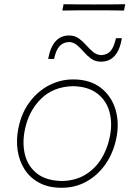

<svg xmlns="http://www.w3.org/2000/svg" viewBox="-20 -880 637 909"><path d="M272 9Q210.5 9 166.5 -14.2Q122.5 -37.5 96.8 -77.5Q71 -117.5 63.5 -168Q56 -218.5 67 -273Q82 -346.5 121.2 -398.2Q160.5 -450 214 -477Q267.5 -504 326 -504Q406 -504 457 -464.5Q508 -425 527 -360.8Q546 -296.5 530 -222Q515.5 -154 479 -102Q442.5 -50 389.5 -20.5Q336.5 9 272 9ZM274 -23Q336.5 -24.5 382.5 -52Q428.5 -79.5 457.8 -125.2Q487 -171 499 -228Q513.5 -296 498.2 -350.8Q483 -405.5 439.5 -438Q396 -470.5 326 -472Q233 -470 174.5 -412.5Q116 -355 98 -267Q84.5 -202.5 98.2 -147.5Q112 -92.5 155.2 -58.5Q198.5 -24.5 274 -23ZM458 -588Q431 -588 412 -601.8Q393 -615.5 377.2 -633.8Q361.5 -652 344.8 -666.2Q328 -680.5 306 -681Q278.5 -679.5 261.8 -661.2Q245 -643 236 -601H208Q228 -712 307 -712Q334 -712 353 -698.2Q372 -684.5 388 -666.2Q404 -648 420.8 -634Q437.5 -620 460 -619Q488 -620.5 503.8 -638.8Q519.5 -657 529 -699H557Q538.5 -588 458 -588ZM275 -830 281 -860Q314 -859.5 350.8 -859.2Q387.5 -859 427 -859Q467 -859 503.5 -859.2Q540 -859.5 573 -860L567 -830Q534 -831 497.5 -831Q461 -831 421 -831Q381.5 -831 344.8 -831Q308 -831 275 -830Z"/></svg>

Font: Commissioner Flair Thin
Style: Italic
Weight: 100
Italic angle: -12°
Designer: Kostas Bartsokas
Foundry: Kostas Bartsokas
Version: Version 1.000; ttfautohint (v1.8.3)